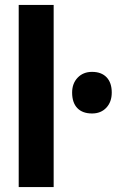

<svg xmlns="http://www.w3.org/2000/svg" viewBox="-20 -760 474 780"><path d="M56 0V-740H198V0ZM273 -384Q273 -421 295.5 -444.5Q318 -468 354 -468Q392 -468 413 -446Q434 -424 434 -384Q434 -346 412 -322.5Q390 -299 354 -299Q315 -299 294 -321Q273 -343 273 -384Z"/></svg>

Font: Our Lexend SemiBold
Style: Regular
Weight: 600
Designer: Bonnie Shaver-Troup, Thomas Jockin
Foundry: Lexend
Version: Version 1.007